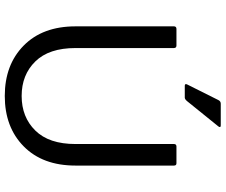

<svg xmlns="http://www.w3.org/2000/svg" viewBox="-90 -835 940 800"><g transform="rotate(90 380.0 -435.0)"><path d="M89.8 -279.8C89.8 -188.3 116.5 -116.3 169.9 -63.7C223.3 -11.1 293.3 15.1 379.9 15.1C466.5 15.1 536.5 -11.1 589.8 -63.7C643.2 -116.3 669.9 -188.3 669.9 -279.8V-689.9C669.9 -696.8 666.7 -700.2 660.2 -700.2H589.8C583.3 -699.9 580.1 -696.5 580.1 -689.9V-279.8C580.1 -205.9 561.4 -150 523.9 -112.1C486.5 -74.1 438.5 -55.2 379.9 -55.2C321.3 -55.2 273.4 -74.1 236.1 -112.1C198.8 -150 180.2 -205.9 180.2 -279.8V-689.9C179.9 -696.8 176.4 -700.2 169.9 -700.2H100.1C93.3 -699.9 89.8 -696.5 89.8 -689.9ZM332 -745.1C328.8 -738.6 330.4 -735.2 336.9 -734.9H387.2C391.8 -735.2 396.6 -738.6 401.9 -745.1L506.8 -875C511.7 -881.5 510.1 -884.8 502 -884.8H412.1C405.3 -884.8 400.2 -881.5 397 -875Z"/></g></svg>

Font: Numans
Style: Regular
Weight: 400
Designer: Jovanny Lemonad
Foundry: Jovanny Lemonad
Version: Version 001.001